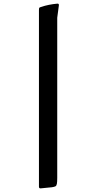

<svg xmlns="http://www.w3.org/2000/svg" viewBox="-20 -831 530 1050"><path d="M203 199Q193 200 193 190V-776Q193 -786 195 -788.5Q197 -791 205 -793Q225 -800 247.5 -804.5Q270 -809 293 -811Q303 -812 302 -802L293 -734V142Q293 164 291 174.5Q289 185 283 188Q277 191 264 193Z"/></svg>

Font: Hahmlet SemiBold
Style: Regular
Weight: 600
Version: Version 1.002